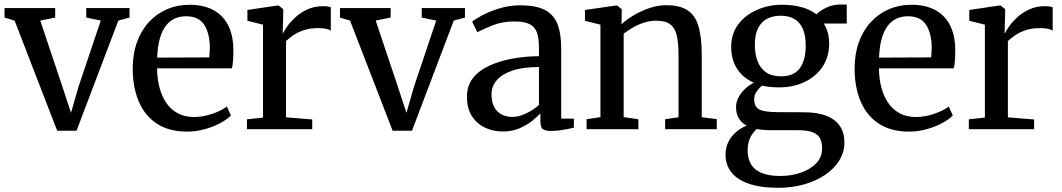

<svg xmlns="http://www.w3.org/2000/svg" viewBox="-24 -584 4801 868"><path d="M234.5 7 42 -491 -3.5 -504.5V-547.5H225.5V-504.5L158 -491L257.5 -194L297 -74L330.5 -190.5L431.5 -491L366 -504.5V-547.5H561.5V-504.5L511 -491L322 7Z M822.5 11Q740 11 685.2 -25Q630.5 -61 603.2 -125.5Q576 -190 576 -274Q576 -340 595.2 -393.2Q614.5 -446.5 649.2 -484.2Q684 -522 731 -542.2Q778 -562.5 833 -562.5Q925.5 -562.5 977 -511.8Q1028.5 -461 1031 -365.5Q1031 -335.5 1029.8 -313.5Q1028.5 -291.5 1024.5 -275H686Q686.5 -227 697.5 -186.8Q708.5 -146.5 729.2 -117Q750 -87.5 781 -71.2Q812 -55 853 -55Q894.5 -55 936.8 -69.8Q979 -84.5 1001.5 -102.5L1020 -62Q1002 -43.5 971 -27Q940 -10.5 901.2 0.2Q862.5 11 822.5 11ZM686.5 -323.5 922 -324.5Q923 -334 923.8 -346.5Q924.5 -359 924.5 -368.5Q924.5 -431.5 899.8 -471Q875 -510.5 817 -510.5Q789.5 -510.5 766.5 -500.2Q743.5 -490 726.2 -468Q709 -446 698.8 -410.2Q688.5 -374.5 686.5 -323.5Z M1092.5 0V-44.5L1165 -52.5V-472.5L1094.5 -490V-539L1230 -559H1236L1256.5 -542.5V-522L1254 -434L1256.5 -435Q1260.5 -444.5 1274.2 -464.2Q1288 -484 1310.8 -505.2Q1333.5 -526.5 1365 -541.2Q1396.5 -556 1436 -556Q1450 -556 1458 -554.5Q1466 -553 1471.5 -551.5V-445.5Q1466 -450 1451.8 -453.5Q1437.5 -457 1415 -457Q1377 -457 1349.2 -447.5Q1321.5 -438 1302 -424.5Q1282.5 -411 1269 -398.5V-53.5L1387.5 -44V0Z M1751 7 1558.5 -491 1513 -504.5V-547.5H1742V-504.5L1674.5 -491L1774 -194L1813.5 -74L1847 -190.5L1948 -491L1882.5 -504.5V-547.5H2078V-504.5L2027.5 -491L1838.5 7Z M2250 10.5Q2206.5 10.5 2169.5 -6.5Q2132.5 -23.5 2109.8 -58.5Q2087 -93.5 2087 -146.5Q2087 -196.5 2114.2 -231Q2141.5 -265.5 2188 -287Q2234.5 -308.5 2292.5 -319Q2350.5 -329.5 2412.5 -330V-368Q2412.5 -412 2403 -437.8Q2393.5 -463.5 2369.8 -475.2Q2346 -487 2302 -487Q2245.5 -487 2202.2 -469.2Q2159 -451.5 2134 -438.5L2110.5 -486Q2121.5 -496 2154.2 -513.8Q2187 -531.5 2232.8 -545.8Q2278.5 -560 2329.5 -560Q2397.5 -560 2437.8 -539.8Q2478 -519.5 2495.5 -476.8Q2513 -434 2513 -366.5V-48L2570.5 -47.5V-7Q2559.5 -4 2542 -0.5Q2524.5 3 2504.8 5.5Q2485 8 2468 8Q2441.5 8 2430.2 0Q2419 -8 2419 -36.5V-71Q2407 -58 2383 -38.5Q2359 -19 2325.2 -4.2Q2291.5 10.5 2250 10.5ZM2293 -55.5Q2321 -55.5 2354 -71Q2387 -86.5 2412.5 -109.5V-281Q2340.5 -281 2293 -265Q2245.5 -249 2221.8 -221.5Q2198 -194 2198 -158.5Q2198 -122.5 2210.5 -99.8Q2223 -77 2244.5 -66.2Q2266 -55.5 2293 -55.5Z M2690.5 -54.5V-472.5L2620.5 -490V-539L2760 -559H2766.5L2786.5 -542.5V-501L2785.5 -474.5Q2806.5 -494 2839.5 -514Q2872.5 -534 2911.2 -547.2Q2950 -560.5 2989 -560.5Q3051 -560.5 3085.8 -536.5Q3120.5 -512.5 3134.5 -462.8Q3148.5 -413 3148.5 -336V-54L3216.5 -45.5V0H2983V-45L3043.5 -54V-335Q3043.5 -388 3035.8 -422.5Q3028 -457 3006.2 -473.8Q2984.5 -490.5 2942.5 -490.5Q2915.5 -490.5 2888.5 -482Q2861.5 -473.5 2837.8 -459.8Q2814 -446 2795.5 -432V-54.5L2862 -45V0H2628V-45Z M3495 265Q3435 265 3390.2 254.8Q3345.5 244.5 3315.8 225Q3286 205.5 3271 177.8Q3256 150 3256 115Q3256 83 3269 57.2Q3282 31.5 3303.8 12.8Q3325.5 -6 3351.5 -16Q3328 -28.5 3315.8 -49.2Q3303.5 -70 3303.5 -100Q3303.5 -122.5 3314.5 -143.5Q3325.5 -164.5 3343.8 -181.8Q3362 -199 3384 -210Q3333 -233 3307.2 -274.5Q3281.5 -316 3281.5 -372.5Q3281.5 -432 3314.2 -474.8Q3347 -517.5 3399.5 -540Q3452 -562.5 3510.5 -562.5Q3561 -562.5 3600.5 -551.5Q3640 -540.5 3667 -519Q3678 -532 3708.2 -547.8Q3738.5 -563.5 3775 -563.5H3804V-477.5H3700Q3707.5 -466.5 3713 -452.5Q3718.5 -438.5 3721.5 -422Q3724.5 -405.5 3724.5 -387.5Q3724.5 -327 3694.8 -282.5Q3665 -238 3613.8 -213.5Q3562.5 -189 3497.5 -189Q3477 -189 3457.5 -191Q3438 -193 3421 -197Q3406.5 -185 3396 -169.5Q3385.5 -154 3385.5 -135.5Q3385.5 -100 3410 -88.5Q3434.5 -77 3492.5 -77L3609 -76.5Q3672 -76.5 3713 -60Q3754 -43.5 3773.8 -13Q3793.5 17.5 3793.5 60Q3793.5 104 3770.2 141.5Q3747 179 3705.8 206.8Q3664.5 234.5 3610.5 249.8Q3556.5 265 3495 265ZM3504 211.5Q3553 211.5 3596 196.8Q3639 182 3665.8 154.5Q3692.5 127 3692.5 87.5Q3692.5 61 3683.8 42.5Q3675 24 3651 14.2Q3627 4.5 3580.5 4.5H3462.5Q3444 4.5 3427.5 3.2Q3411 2 3397 -1Q3378 16 3367 39.8Q3356 63.5 3356 97Q3356 133 3371.2 158.8Q3386.5 184.5 3419 198Q3451.5 211.5 3504 211.5ZM3506.5 -239Q3564.5 -239 3591.5 -275Q3618.5 -311 3618.5 -378.5Q3618.5 -423.5 3605.5 -453.5Q3592.5 -483.5 3567.2 -498.2Q3542 -513 3505 -513Q3471 -513 3444.8 -499.8Q3418.5 -486.5 3403.5 -457.2Q3388.5 -428 3388.5 -380.5Q3388.5 -339.5 3400.8 -307.5Q3413 -275.5 3439 -257.2Q3465 -239 3506.5 -239Z M4086 11Q4003.5 11 3948.8 -25Q3894 -61 3866.8 -125.5Q3839.5 -190 3839.5 -274Q3839.5 -340 3858.8 -393.2Q3878 -446.5 3912.8 -484.2Q3947.5 -522 3994.5 -542.2Q4041.5 -562.5 4096.5 -562.5Q4189 -562.5 4240.5 -511.8Q4292 -461 4294.5 -365.5Q4294.5 -335.5 4293.2 -313.5Q4292 -291.5 4288 -275H3949.5Q3950 -227 3961 -186.8Q3972 -146.5 3992.8 -117Q4013.5 -87.5 4044.5 -71.2Q4075.5 -55 4116.5 -55Q4158 -55 4200.2 -69.8Q4242.5 -84.5 4265 -102.5L4283.5 -62Q4265.5 -43.5 4234.5 -27Q4203.5 -10.5 4164.8 0.2Q4126 11 4086 11ZM3950 -323.5 4185.5 -324.5Q4186.5 -334 4187.2 -346.5Q4188 -359 4188 -368.5Q4188 -431.5 4163.2 -471Q4138.5 -510.5 4080.5 -510.5Q4053 -510.5 4030 -500.2Q4007 -490 3989.8 -468Q3972.5 -446 3962.2 -410.2Q3952 -374.5 3950 -323.5Z M4356 0V-44.5L4428.5 -52.5V-472.5L4358 -490V-539L4493.5 -559H4499.5L4520 -542.5V-522L4517.5 -434L4520 -435Q4524 -444.5 4537.8 -464.2Q4551.5 -484 4574.2 -505.2Q4597 -526.5 4628.5 -541.2Q4660 -556 4699.5 -556Q4713.5 -556 4721.5 -554.5Q4729.5 -553 4735 -551.5V-445.5Q4729.5 -450 4715.2 -453.5Q4701 -457 4678.5 -457Q4640.5 -457 4612.8 -447.5Q4585 -438 4565.5 -424.5Q4546 -411 4532.5 -398.5V-53.5L4651 -44V0Z"/></svg>

Font: Merriweather 36pt
Style: Regular
Weight: 400
Designer: Eben Sorkin
Foundry: Eben Sorkin
Version: Version 2.100